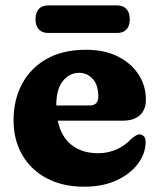

<svg xmlns="http://www.w3.org/2000/svg" viewBox="-20 -675 588 708"><path d="M518 -307.5Q518 -270.5 495.8 -250.2Q473.5 -230 432.5 -230H193Q205.5 -170 244.5 -140Q283.5 -110 341 -110Q378.5 -110 410 -124.2Q441.5 -138.5 462.5 -161.5Q484 -180.5 495.5 -179.5Q504 -178.5 510.5 -172.2Q517 -166 517 -151Q516.5 -108.5 488.5 -71Q460.5 -33.5 409.8 -10Q359 13.5 290.5 13.5Q211 13.5 152.5 -17.5Q94 -48.5 62 -103.8Q30 -159 30 -231.5Q30 -306.5 61.2 -365.2Q92.5 -424 152 -457.8Q211.5 -491.5 297 -491.5Q365 -491.5 414.5 -466.8Q464 -442 491 -400.2Q518 -358.5 518 -307.5ZM272 -406.5Q236.5 -406.5 212 -376.5Q187.5 -346.5 187.5 -286H309.5Q342.5 -286 342.5 -318Q342.5 -362 321.8 -384.2Q301 -406.5 272 -406.5ZM111 -603.5Q111 -629 123.2 -642Q135.5 -655 157 -655H412.5Q434 -655 446.2 -641.8Q458.5 -628.5 458.5 -604Q458.5 -579 446.2 -566.2Q434 -553.5 412.5 -553.5H157Q135.5 -553.5 123.2 -566.5Q111 -579.5 111 -603.5Z"/></svg>

Font: Fraunces 9pt S100
Style: Bold
Weight: 700
Version: Version 1.000; ttfautohint (v1.8.3)